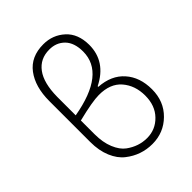

<svg xmlns="http://www.w3.org/2000/svg" viewBox="-211 -840 963 963"><g transform="rotate(-45 270.5 -358.5)"><path d="M284.2 -352.1Q238.3 -352.1 129.9 -325.2V-228Q129.9 -169.9 147.5 -127.4Q165 -85 192.4 -64.9Q243.2 -27.8 302.7 -27.8Q362.8 -27.8 404.8 -71.3Q446.8 -114.3 446.8 -185.5Q446.8 -256.8 405.8 -304.7Q364.7 -352.5 284.2 -352.1ZM382.8 -562Q382.8 -624 351.1 -656.7Q318.8 -689.5 269 -689Q204.1 -689 167.5 -639.6Q130.9 -590.3 129.9 -493.2V-361.8Q382.8 -405.8 382.8 -562ZM86.9 -215.8V-505.9Q86.9 -606.9 132.8 -668Q178.7 -729 267.1 -729Q333 -729 380.4 -686Q427.7 -643.1 428.2 -564Q428.2 -445.8 311 -387.2V-382.8Q397.9 -377 445.3 -323.2Q493.2 -269.5 493.2 -183.6Q493.2 -98.1 437 -43Q380.9 12.2 300.8 12.2Q220.7 12.2 158.2 -37.1Q126 -62 106.4 -108.4Q86.9 -154.8 86.9 -215.8Z"/></g></svg>

Font: SourceSansPro-Light
Style: Regular
Weight: 300
Designer: Paul D. Hunt
Foundry: Adobe Systems Incorporated
Version: Version 2.020;PS 2.0;hotconv 1.0.86;makeotf.lib2.5.63406